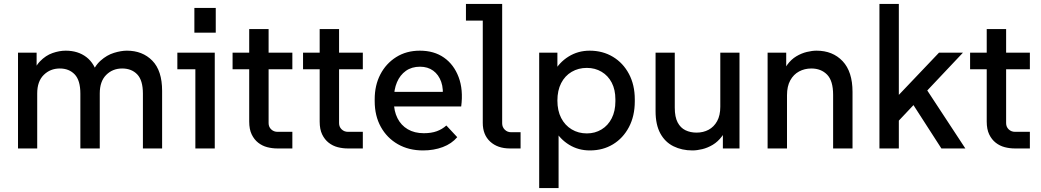

<svg xmlns="http://www.w3.org/2000/svg" viewBox="-20 -750 5257 970"><path d="M71 0V-484H165V-354L139 -355Q153 -410 182 -440Q211 -470 245.5 -482Q280 -494 312 -494Q374 -494 416.5 -461.5Q459 -429 475 -363H438Q456 -415 488 -443.5Q520 -472 556 -483Q592 -494 621 -494Q700 -494 749.5 -443.5Q799 -393 799 -291V0H702V-277Q702 -344 673.5 -374Q645 -404 597 -404Q549 -404 516.5 -371.5Q484 -339 484 -278V0H386V-277Q386 -344 357.5 -374Q329 -404 282 -404Q234 -404 201 -371.5Q168 -339 168 -278V0Z M967 0V-444L1011 -400H876V-484H1065V0ZM962 -585V-710H1070V-585Z M1381 0Q1355 0 1330 -6.5Q1305 -13 1284.5 -29Q1264 -45 1251.5 -71Q1239 -97 1239 -136V-603H1337V-128Q1337 -109 1350 -96.5Q1363 -84 1382 -84H1457V0ZM1155 -400V-484H1457V-400Z M1737 0Q1711 0 1686 -6.5Q1661 -13 1640.5 -29Q1620 -45 1607.5 -71Q1595 -97 1595 -136V-603H1693V-128Q1693 -109 1706 -96.5Q1719 -84 1738 -84H1813V0ZM1511 -400V-484H1813V-400Z M2117 10Q2045 10 1990 -21.5Q1935 -53 1904 -109Q1873 -165 1873 -239V-249Q1873 -319 1901.5 -374Q1930 -429 1981.5 -461.5Q2033 -494 2101 -494Q2173 -494 2223 -459Q2273 -424 2297 -360.5Q2321 -297 2310 -212H1943V-286H2259L2215 -247Q2222 -300 2209 -336.5Q2196 -373 2168.5 -393Q2141 -413 2102 -413Q2060 -413 2030.5 -392Q2001 -371 1985.5 -334.5Q1970 -298 1970 -249V-234Q1970 -189 1988 -153Q2006 -117 2040 -97Q2074 -77 2121 -77Q2159 -77 2186.5 -87Q2214 -97 2235 -116L2290 -57Q2262 -24 2217 -7Q2172 10 2117 10Z M2556 0Q2494 0 2456.5 -34.5Q2419 -69 2419 -129V-690L2463 -646H2334V-730H2517V-127Q2517 -108 2530 -95Q2543 -82 2562 -82H2610V0Z M2704 200V-484H2796V-361L2777 -383Q2804 -434 2852 -464Q2900 -494 2959 -494Q3025 -494 3076.5 -463Q3128 -432 3157.5 -376.5Q3187 -321 3187 -248V-238Q3187 -164 3157.5 -108Q3128 -52 3077 -21Q3026 10 2960 10Q2902 10 2855.5 -18.5Q2809 -47 2782 -95L2802 -118V200ZM2945 -76Q2986 -76 3019 -96Q3052 -116 3070.5 -152.5Q3089 -189 3089 -238V-248Q3089 -297 3070.5 -332.5Q3052 -368 3019 -387.5Q2986 -407 2945 -407Q2902 -407 2868 -387Q2834 -367 2815 -330Q2796 -293 2796 -242Q2796 -191 2815 -154Q2834 -117 2868 -96.5Q2902 -76 2945 -76Z M3478 10Q3425 10 3382.5 -11Q3340 -32 3316 -76Q3292 -120 3292 -188V-484H3389V-206Q3389 -159 3403.5 -131.5Q3418 -104 3443 -92Q3468 -80 3499 -80Q3533 -80 3560 -94.5Q3587 -109 3603 -138Q3619 -167 3619 -211V-484H3716V0H3632V-132H3659Q3649 -90 3628 -62Q3607 -34 3581 -18.5Q3555 -3 3528 3.5Q3501 10 3478 10Z M3858 0V-484H3952V-352H3926Q3937 -395 3957 -422.5Q3977 -450 4003 -465.5Q4029 -481 4056 -487.5Q4083 -494 4105 -494Q4187 -494 4237 -441Q4287 -388 4287 -286V0H4189V-271Q4189 -342 4158.5 -373Q4128 -404 4079 -404Q4045 -404 4017 -389Q3989 -374 3972.5 -344Q3956 -314 3956 -269V0Z M4476 -93 4469 -216 4724 -484H4845ZM4423 0V-730H4521V0ZM4736 0 4564 -267 4639 -332 4857 0Z M5107 0Q5081 0 5056 -6.5Q5031 -13 5010.5 -29Q4990 -45 4977.5 -71Q4965 -97 4965 -136V-603H5063V-128Q5063 -109 5076 -96.5Q5089 -84 5108 -84H5183V0ZM4881 -400V-484H5183V-400Z"/></svg>

Font: SUSE Thin Medium
Style: Regular
Weight: 500
Version: Version 1.000